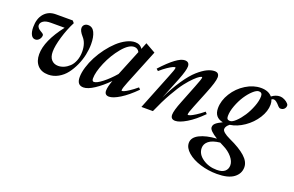

<svg xmlns="http://www.w3.org/2000/svg" viewBox="-89 -783 2129 1389"><g transform="rotate(20 975.5 -88.0)"><path d="M249 11.2Q195.8 11.2 166.7 -20.8Q137.7 -52.7 137.7 -106Q137.7 -209 245.6 -348.1H139.2Q101.1 -348.1 82 -334.7Q63 -321.3 63 -302.7Q63 -291 71.3 -281.5Q79.6 -272 89.6 -266.8Q99.6 -261.7 107.9 -255.4Q116.2 -249 116.2 -243.2Q116.2 -224.6 103.8 -210.2Q91.3 -195.8 73.7 -195.8Q53.2 -195.8 41.7 -217.3Q30.3 -238.8 30.3 -275.4Q30.3 -341.8 63.5 -379.9Q96.7 -418 152.3 -418H282.7L296.4 -401.9Q265.1 -341.3 244.4 -270.8Q223.6 -200.2 223.6 -156.2Q223.6 -115.2 243.4 -94Q263.2 -72.8 294.9 -72.8Q316.9 -72.8 339.4 -82.5Q361.8 -92.3 381.1 -110.6Q400.4 -128.9 412.4 -159.7Q424.3 -190.4 424.3 -228Q424.3 -294.9 388.7 -333.5Q360.4 -366.2 360.4 -388.2Q360.4 -404.3 371.3 -414.6Q382.3 -424.8 399.9 -424.8Q433.6 -424.8 450 -390.9Q466.3 -356.9 466.3 -301.8Q466.3 -262.2 457.3 -219.2Q448.2 -176.3 429.7 -135.3Q411.1 -94.2 386 -61.5Q360.8 -28.8 325 -8.8Q289.1 11.2 249 11.2Z M520 11.2Q469.7 11.2 469.7 -49.8Q469.7 -85 482.7 -127.7Q495.6 -170.4 517.1 -211.4Q538.6 -252.4 568.1 -291.5Q597.7 -330.6 629.4 -359.9Q661.1 -389.2 696.3 -407Q731.4 -424.8 762.2 -424.8Q800.8 -424.8 819.3 -394.5L839.8 -445.3L917.5 -401.4L808.6 -132.3Q787.6 -81.1 787.6 -64.9Q787.6 -60.5 791 -60.5Q796.9 -60.5 808.3 -65.2Q819.8 -69.8 844.2 -85.7Q868.7 -101.6 898.9 -127L911.6 -113.8Q851.6 -53.2 799.6 -21.2Q747.6 10.7 716.8 10.7Q682.6 10.7 682.6 -24.4Q682.6 -51.8 701.7 -104.5Q651.9 -53.7 602.5 -21.2Q553.2 11.2 520 11.2ZM563.5 -74.7Q563.5 -52.2 578.1 -52.2Q599.1 -52.2 641.4 -85Q683.6 -117.7 726.6 -167.5L807.1 -365.2Q794.4 -390.6 767.1 -390.6Q725.6 -390.6 676.3 -331.3Q627 -272 595.2 -197.3Q563.5 -122.6 563.5 -74.7Z M963.4 0 1074.2 -277.3Q1098.6 -336.4 1098.6 -349.1Q1098.6 -353.5 1094.7 -353.5Q1088.9 -353.5 1076.7 -348.1Q1064.5 -342.8 1039.8 -326.2Q1015.1 -309.6 986.8 -284.7L972.2 -297.9Q1088.4 -424.8 1144 -424.8Q1179.7 -424.8 1179.7 -389.2Q1179.7 -359.4 1149.9 -283.2L1082.5 -115.7Q1124 -202.1 1167.2 -265.4Q1210.4 -328.6 1248 -361.8Q1285.6 -395 1316.4 -409.9Q1347.2 -424.8 1374 -424.8Q1408.7 -424.8 1408.7 -389.2Q1408.7 -355.5 1370.1 -260.7L1318.4 -132.3Q1296.4 -79.1 1296.4 -64.5Q1296.4 -60.5 1300.3 -60.5Q1306.6 -60.5 1318.4 -65.2Q1330.1 -69.8 1355.5 -85.7Q1380.9 -101.6 1412.1 -127L1425.3 -112.8Q1365.2 -52.2 1312 -20.5Q1258.8 11.2 1226.6 11.2Q1191.4 11.2 1191.4 -23.9Q1191.4 -54.7 1222.2 -131.8L1278.3 -273.9Q1303.7 -336.9 1303.7 -349.6Q1303.7 -353.5 1299.8 -353.5Q1295.4 -353.5 1283.2 -346.4Q1271 -339.4 1246.3 -315.7Q1221.7 -292 1193.6 -255.9Q1165.5 -219.7 1127.2 -152.6Q1088.9 -85.4 1051.8 0Z M1641.1 269Q1574.2 269 1512.7 250Q1451.2 231 1412.8 197.8Q1374.5 164.6 1374.5 126.5Q1374.5 84.5 1424.1 59.3Q1473.6 34.2 1555.2 28.8Q1490.7 -10.7 1490.7 -35.6Q1490.2 -53.7 1504.9 -66.9Q1519.5 -80.1 1554.7 -97.2Q1486.8 -109.9 1486.8 -181.2Q1486.8 -240.2 1522.5 -297.4Q1558.1 -354.5 1615.2 -389.9Q1672.4 -425.3 1731 -425.3Q1789.1 -425.3 1817.4 -391.1Q1848.1 -414.6 1880.4 -414.6Q1897 -414.6 1915 -405.8Q1933.1 -397 1943.8 -384.8Q1951.2 -377.4 1951.2 -369.6Q1951.2 -354 1940.7 -343.3Q1930.2 -332.5 1913.1 -332.5Q1902.8 -332.5 1894 -342.3Q1863.3 -378.9 1845.7 -378.9Q1836.9 -378.9 1828.6 -373Q1835.9 -356.4 1835.9 -335Q1835.9 -283.7 1802.5 -230.7Q1769 -177.7 1715.8 -141.1Q1662.6 -104.5 1607.4 -96.7Q1580.6 -75.7 1580.6 -54.7Q1580.6 -30.8 1644.5 -1Q1727.1 36.6 1769.8 75Q1812.5 113.3 1812.5 156.2Q1812.5 205.6 1770 237.3Q1727.5 269 1641.1 269ZM1600.1 -123.5Q1617.7 -123.5 1643.8 -148.4Q1669.9 -173.3 1693.4 -209.2Q1716.8 -245.1 1733.6 -289.3Q1750.5 -333.5 1750.5 -368.7Q1750.5 -397 1724.1 -397Q1706.1 -397 1679.7 -372.8Q1653.3 -348.6 1630.1 -313Q1606.9 -277.3 1590.3 -232.9Q1573.7 -188.5 1573.7 -151.9Q1573.7 -136.7 1579.8 -130.1Q1585.9 -123.5 1600.1 -123.5ZM1474.6 129.4Q1474.6 176.8 1521.5 209.2Q1568.4 241.7 1630.4 241.7Q1672.4 241.7 1692.4 223.9Q1712.4 206.1 1712.4 177.2Q1712.4 146.5 1685.5 114.7Q1658.7 83 1615.7 62Q1606 57.1 1587.4 47.4Q1529.3 53.7 1502 75.7Q1474.6 97.7 1474.6 129.4Z"/></g></svg>

Font: Elstob 18pt SemiBold
Style: Italic
Weight: 600
Italic angle: -20°
Designer: Peter S. Baker
Version: Version 1.015